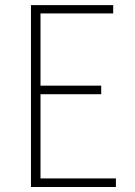

<svg xmlns="http://www.w3.org/2000/svg" viewBox="-20 -746 540 766"><path d="M103.5 0V-725.6H431.6V-692.4H141.6V-404.3H383.8V-370.1H141.6V-34.2H442.4V0Z"/></svg>

Font: GenEi Gothic M ExtraLight
Style: Regular
Weight: 200
Designer: o_tamon (Modified); [Source Han Sans]
Ryoko NISHIZUKA  (kana & ideographs); Paul D. Hunt (Latin, Greek & Cyrillic); Wenl
Version: Version 1.1a;Original Version 1.004